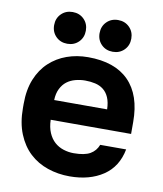

<svg xmlns="http://www.w3.org/2000/svg" viewBox="-84 -802 747 882"><g transform="rotate(10 290.0 -361.0)"><path d="M300 12Q246 12 197.5 -4.5Q149 -21 113 -54.5Q77 -88 56 -139.5Q35 -191 35 -260V-280Q35 -346 55 -395Q75 -444 110 -476.5Q145 -509 191 -525.5Q237 -542 290 -542Q415 -542 480 -476Q545 -410 545 -285V-229H170Q171 -194 182 -168.5Q193 -143 211 -127Q229 -111 252.5 -103.5Q276 -96 300 -96Q351 -96 377 -111Q403 -126 414 -155H535Q519 -72 456 -30Q393 12 300 12ZM295 -434Q272 -434 249.5 -428Q227 -422 210 -409Q193 -396 182 -374Q171 -352 170 -321H417Q416 -354 406.5 -376Q397 -398 380.5 -411Q364 -424 342 -429Q320 -434 295 -434ZM184 -586Q152 -586 131 -607Q110 -628 110 -660Q110 -692 131 -713Q152 -734 184 -734Q216 -734 237 -713Q258 -692 258 -660Q258 -628 237 -607Q216 -586 184 -586ZM396 -586Q364 -586 343 -607Q322 -628 322 -660Q322 -692 343 -713Q364 -734 396 -734Q428 -734 449 -713Q470 -692 470 -660Q470 -628 449 -607Q428 -586 396 -586Z"/></g></svg>

Font: Golos Text DemiBold
Style: Regular
Weight: 600
Designer: A.Korolkova, Vitaly Kuzmin
Foundry: ParaType Ltd
Version: Version 2.002